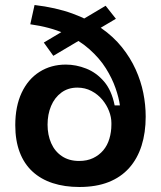

<svg xmlns="http://www.w3.org/2000/svg" viewBox="-20 -733 642 767"><path d="M297 14Q238 14 190.5 -1.5Q143 -17 109.5 -48Q76 -79 58.5 -125.5Q41 -172 41 -233Q41 -308 66.5 -362.5Q92 -417 138 -446Q184 -475 243 -475Q284 -475 324.5 -459Q365 -443 395.5 -407.5Q426 -372 438 -312H459Q455 -342 441.5 -381Q428 -420 403 -460Q378 -500 337 -536.5Q296 -573 238 -599Q180 -625 101 -636L118 -713Q203 -703 269 -679Q335 -655 384 -621Q433 -587 467 -544.5Q501 -502 522 -455.5Q543 -409 552.5 -361.5Q562 -314 562 -267Q562 -203 545.5 -151Q529 -99 496 -62Q463 -25 413.5 -5.5Q364 14 297 14ZM296 -90Q328 -90 352 -101.5Q376 -113 392.5 -132.5Q409 -152 417 -179Q425 -206 425 -235V-242Q425 -265 415.5 -289.5Q406 -314 388.5 -335Q371 -356 345.5 -369.5Q320 -383 289 -383Q252 -383 225 -363Q198 -343 184 -309.5Q170 -276 170 -235Q170 -194 184.5 -161Q199 -128 227.5 -109Q256 -90 296 -90ZM155 -563 402 -710 443 -658 193 -510Z"/></svg>

Font: Bricolage Grotesque 18pt SemiBold
Style: Regular
Weight: 600
Version: Version 1.001;gftools[0.9.33.dev8+g029e19f]